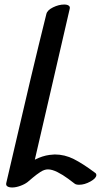

<svg xmlns="http://www.w3.org/2000/svg" viewBox="-20 -845 469 849"><path d="M406 -71Q406 -57 380 -42.5Q354 -28 330 -28Q316 -28 310 -33Q305 -37 281.5 -54.5Q258 -72 234 -84Q210 -96 192 -96Q176 -96 158.5 -84.5Q141 -73 125 -59.5Q109 -46 102 -40Q89 -30 69.5 -23Q50 -16 34 -16Q20 -16 12.5 -21Q5 -26 8 -37L36 -157Q121 -526 185 -783Q189 -800 214.5 -812.5Q240 -825 264 -825Q277 -825 284 -820Q291 -815 288 -805Q258 -678 200 -424L134 -139Q168 -156 199 -160Q215 -162 222 -162Q266 -162 306.5 -141.5Q347 -121 399 -82Q406 -78 406 -71Z"/></svg>

Font: Sedgwick Ave
Style: Regular
Weight: 400
Designer: Kevin Burke, Pedro Vergani
Foundry: Google, Inc.
Version: Version 1.000